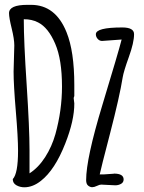

<svg xmlns="http://www.w3.org/2000/svg" viewBox="-20 -778 600 800"><path d="M17.6 0ZM460.4 -5.9 401.4 -8.8Q395 -8.8 383.8 -3.4Q372.6 2 364 2Q355.5 2 347.2 -4.6Q338.9 -11.2 338.9 -27.8Q338.9 -117.2 406.2 -339.4Q473.6 -561.5 486.8 -613.3L405.3 -607.4Q394.5 -607.4 387 -616Q379.4 -624.5 379.4 -635.3Q379.4 -663.6 489.3 -663.6Q538.6 -663.6 538.6 -635.7Q538.6 -600.6 516.8 -540.3Q495.1 -480 491.2 -455.6Q478.5 -376 439 -223.6Q399.4 -71.3 395.5 -51.3H412.6L454.6 -54.2V-54.7Q495.1 -54.7 495.1 -30.3Q495.1 -18.1 484.4 -12Q473.6 -5.9 460.4 -5.9ZM103 -151.4Q103 -151.4 103 -55.7Q140.6 -80.1 168.5 -123.8Q196.3 -167.5 210.9 -219.2Q238.3 -318.4 238.3 -417Q238.3 -530.3 210 -595.7Q181.2 -663.1 138.7 -684.6Q112.3 -698.2 79.1 -697.8V-696.8Q79.1 -606.4 91.1 -424.8Q103 -243.2 103 -151.4ZM287.1 -368.2 289.6 -347.2Q290 -276.4 252 -180.2Q209 -70.3 150.4 -24.4Q117.2 2 82 2.4Q63.5 2.4 48.3 -6.1Q33.2 -14.6 33.2 -31.7Q55.2 -54.7 55.2 -149.4Q55.2 -205.1 45.9 -314.9Q36.6 -424.8 36.6 -479.5L39.6 -588.9Q39.6 -615.2 28.6 -659.9Q17.6 -704.6 17.6 -723.1Q17.6 -757.8 94.2 -757.8H109.4Q211.4 -757.8 257.3 -643.6Q289.6 -564 289.6 -423.8V-377.4Q287.1 -373 287.1 -368.2Z"/></svg>

Font: Amatic
Style: Bold
Weight: 700
Width: 3
Version: Version 2.000; ttfautohint (v0.92-dirty) -l 8 -r 50 -G 50 -x